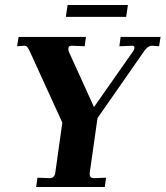

<svg xmlns="http://www.w3.org/2000/svg" viewBox="-20 -744 659 764"><path d="M178 -35Q197 -35 200 -57L228 -256L97 -543Q92 -553 88 -557.5Q84 -562 77 -562L48 -560L54 -597H322L317 -560L264 -562Q252 -562 252 -549Q252 -544 254 -538L354 -318L511 -542Q515 -548 515 -554Q515 -562 507 -562L455 -560L460 -597H619L613 -560L584 -562Q569 -562 554 -541L368 -274L337 -56V-51Q337 -35 354 -35L402 -37L397 0H124L129 -37ZM489 -724 482 -677H242L249 -724Z"/></svg>

Font: Unna
Style: Bold Italic
Weight: 700
Italic angle: -8.05°
Designer: Jorge de Buen Unna
Foundry: Omnibus-Type
Version: Version 2.008